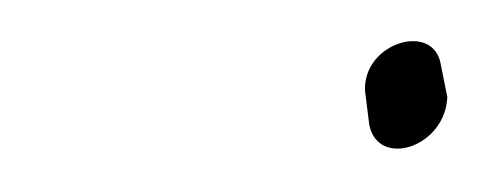

<svg xmlns="http://www.w3.org/2000/svg" viewBox="-20 -358 232 91"><path d="M153 -315 155 -299C159 -278 191 -288 192 -312L189 -327C186 -348 152 -338 153 -315Z"/></svg>

Font: Stray Cat
Style: UltExtObl
Weight: 400
Version: Version 1.0